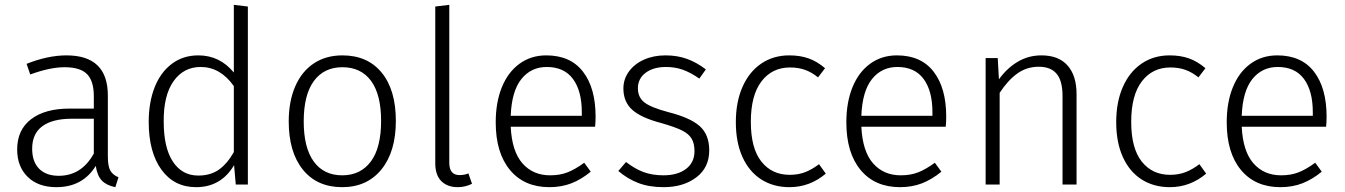

<svg xmlns="http://www.w3.org/2000/svg" viewBox="-20 -763 5564 794"><path d="M470 -30 457 11Q421 4 401.5 -16Q382 -36 376 -77Q322 11 213 11Q138 11 94.5 -31.5Q51 -74 51 -145Q51 -226 108.5 -270Q166 -314 268 -314H368V-365Q368 -428 340 -456.5Q312 -485 247 -485Q187 -485 105 -455L90 -499Q178 -534 255 -534Q426 -534 426 -368V-116Q426 -75 436.5 -57Q447 -39 470 -30ZM368 -128V-272H277Q197 -272 155 -241Q113 -210 113 -148Q113 -94 142 -65Q171 -36 223 -36Q317 -36 368 -128Z M1005 -736V0H955L948 -80Q894 11 791 11Q700 11 647.5 -61.5Q595 -134 595 -259Q595 -340 619.5 -402Q644 -464 690.5 -499Q737 -534 800 -534Q889 -534 947 -463V-743ZM947 -134V-407Q891 -486 810 -486Q739 -486 697.5 -427Q656 -368 657 -260Q657 -152 695 -94.5Q733 -37 800 -37Q850 -37 884.5 -61Q919 -85 947 -134Z M1617 -263Q1617 -136 1557.5 -62.5Q1498 11 1395 11Q1291 11 1232.5 -61.5Q1174 -134 1174 -261Q1174 -344 1201 -406Q1228 -468 1278 -501Q1328 -534 1396 -534Q1500 -534 1558.5 -462.5Q1617 -391 1617 -263ZM1236 -261Q1236 -152 1277.5 -95Q1319 -38 1395 -38Q1471 -38 1513.5 -95Q1556 -152 1556 -263Q1556 -372 1514.5 -428.5Q1473 -485 1396 -485Q1320 -485 1278 -428Q1236 -371 1236 -261Z M1780 -88V-736L1838 -743V-90Q1838 -39 1880 -39Q1902 -39 1917 -46L1932 -3Q1904 11 1873 11Q1830 11 1805 -14Q1780 -39 1780 -88Z M2441 -239H2092Q2097 -137 2140.5 -87.5Q2184 -38 2255 -38Q2296 -38 2327.5 -50.5Q2359 -63 2396 -90L2423 -53Q2384 -21 2343 -5Q2302 11 2252 11Q2148 11 2089 -60Q2030 -131 2030 -257Q2030 -340 2055.5 -402.5Q2081 -465 2128.5 -499.5Q2176 -534 2239 -534Q2339 -534 2391 -466.5Q2443 -399 2443 -281Q2443 -259 2441 -239ZM2386 -299Q2386 -387 2349.5 -436.5Q2313 -486 2241 -486Q2176 -486 2136 -436Q2096 -386 2092 -284H2386Z M2899 -476 2872 -438Q2836 -463 2804 -474.5Q2772 -486 2734 -486Q2682 -486 2650 -462Q2618 -438 2618 -398Q2618 -360 2645.5 -339Q2673 -318 2745 -299Q2835 -276 2874 -241Q2913 -206 2913 -141Q2913 -70 2859.5 -29.5Q2806 11 2724 11Q2664 11 2619 -6.5Q2574 -24 2537 -56L2569 -93Q2605 -65 2641 -51.5Q2677 -38 2724 -38Q2782 -38 2817 -64.5Q2852 -91 2852 -138Q2852 -170 2840 -190Q2828 -210 2799.5 -224Q2771 -238 2715 -254Q2631 -276 2594.5 -309Q2558 -342 2558 -397Q2558 -436 2581 -467.5Q2604 -499 2643.5 -516.5Q2683 -534 2732 -534Q2781 -534 2821 -519.5Q2861 -505 2899 -476Z M3392 -481 3363 -443Q3337 -464 3309.5 -474Q3282 -484 3247 -484Q3173 -484 3129 -426.5Q3085 -369 3085 -259Q3085 -150 3128.5 -95Q3172 -40 3246 -40Q3281 -40 3309.5 -51Q3338 -62 3367 -84L3395 -45Q3329 11 3245 11Q3178 11 3128 -21Q3078 -53 3050.5 -113.5Q3023 -174 3023 -258Q3023 -341 3050.5 -403.5Q3078 -466 3128 -500Q3178 -534 3244 -534Q3289 -534 3324 -521.5Q3359 -509 3392 -481Z M3891 -239H3542Q3547 -137 3590.5 -87.5Q3634 -38 3705 -38Q3746 -38 3777.5 -50.5Q3809 -63 3846 -90L3873 -53Q3834 -21 3793 -5Q3752 11 3702 11Q3598 11 3539 -60Q3480 -131 3480 -257Q3480 -340 3505.5 -402.5Q3531 -465 3578.5 -499.5Q3626 -534 3689 -534Q3789 -534 3841 -466.5Q3893 -399 3893 -281Q3893 -259 3891 -239ZM3836 -299Q3836 -387 3799.5 -436.5Q3763 -486 3691 -486Q3626 -486 3586 -436Q3546 -386 3542 -284H3836Z M4432 -374V0H4374V-366Q4374 -429 4349.5 -458Q4325 -487 4276 -487Q4226 -487 4187 -459Q4148 -431 4114 -379V0H4056V-523H4106L4111 -435Q4144 -481 4188.5 -507.5Q4233 -534 4287 -534Q4358 -534 4395 -492Q4432 -450 4432 -374Z M4965 -481 4936 -443Q4910 -464 4882.5 -474Q4855 -484 4820 -484Q4746 -484 4702 -426.5Q4658 -369 4658 -259Q4658 -150 4701.5 -95Q4745 -40 4819 -40Q4854 -40 4882.5 -51Q4911 -62 4940 -84L4968 -45Q4902 11 4818 11Q4751 11 4701 -21Q4651 -53 4623.5 -113.5Q4596 -174 4596 -258Q4596 -341 4623.5 -403.5Q4651 -466 4701 -500Q4751 -534 4817 -534Q4862 -534 4897 -521.5Q4932 -509 4965 -481Z M5464 -239H5115Q5120 -137 5163.5 -87.5Q5207 -38 5278 -38Q5319 -38 5350.5 -50.5Q5382 -63 5419 -90L5446 -53Q5407 -21 5366 -5Q5325 11 5275 11Q5171 11 5112 -60Q5053 -131 5053 -257Q5053 -340 5078.5 -402.5Q5104 -465 5151.5 -499.5Q5199 -534 5262 -534Q5362 -534 5414 -466.5Q5466 -399 5466 -281Q5466 -259 5464 -239ZM5409 -299Q5409 -387 5372.5 -436.5Q5336 -486 5264 -486Q5199 -486 5159 -436Q5119 -386 5115 -284H5409Z"/></svg>

Font: Fira Sans Light
Style: Regular
Weight: 300
Designer: bBox Type GmbH & Carrois Corporate GbR & Edenspiekermann AG
Foundry: bBox Type GmbH & Carrois Corporate GbR & Edenspiekermann AG
Version: Version 4.301